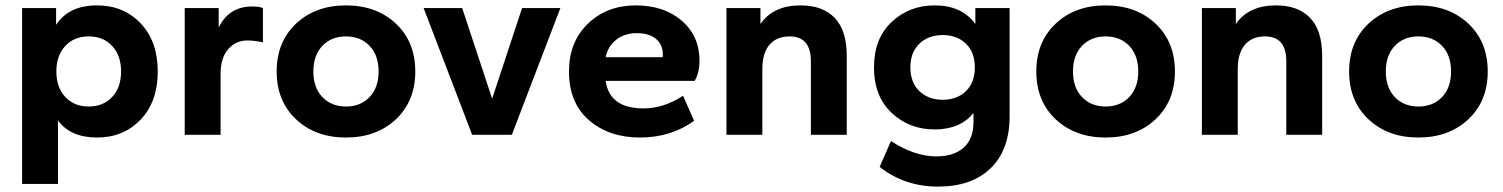

<svg xmlns="http://www.w3.org/2000/svg" viewBox="-20 -500 5575 712"><path d="M195 -53V182H62V-470H188V-408Q235 -480 340 -480Q438 -480 501.5 -413.5Q565 -347 565 -235Q565 -123 501.5 -56.5Q438 10 340 10Q242 10 195 -53ZM222 -140.5Q255 -105 309 -105Q363 -105 396 -140.5Q429 -176 429 -235Q429 -294 396 -329.5Q363 -365 309 -365Q255 -365 222 -329.5Q189 -294 189 -235Q189 -176 222 -140.5Z M798 0H665V-470H791V-398Q829 -476 915 -476Q943 -476 955 -470V-343Q922 -350 898 -350Q854 -350 826 -317.5Q798 -285 798 -227Z M1448 -57.5Q1376 10 1263 10Q1150 10 1078 -57.5Q1006 -125 1006 -235Q1006 -345 1078 -412.5Q1150 -480 1263 -480Q1376 -480 1448 -412.5Q1520 -345 1520 -235Q1520 -125 1448 -57.5ZM1175.5 -140Q1209 -105 1263 -105Q1317 -105 1350.5 -140Q1384 -175 1384 -235Q1384 -295 1350.5 -330Q1317 -365 1263 -365Q1209 -365 1175.5 -330Q1142 -295 1142 -235Q1142 -175 1175.5 -140Z M1878 0H1731L1551 -470H1694L1805 -134L1916 -470H2058Z M2353 10Q2239 10 2164.5 -54Q2090 -118 2090 -235Q2090 -345 2160.5 -412.5Q2231 -480 2337 -480Q2443 -480 2508.5 -423Q2574 -366 2574 -275Q2574 -231 2556 -200H2226Q2240 -98 2367 -98Q2441 -98 2513 -145L2554 -52Q2468 10 2353 10ZM2341 -377Q2296 -377 2265 -352.5Q2234 -328 2226 -288H2437Q2438 -290 2438 -298Q2438 -334 2413 -355.5Q2388 -377 2341 -377Z M3120 0H2987V-273Q2987 -365 2908 -365Q2860 -365 2833.5 -334Q2807 -303 2807 -244V0H2674V-470H2800V-411Q2847 -480 2949 -480Q3031 -480 3075.5 -433.5Q3120 -387 3120 -293Z M3446 -20Q3352 -20 3286.5 -81.5Q3221 -143 3221 -250Q3221 -357 3286.5 -418.5Q3352 -480 3446 -480Q3547 -480 3597 -411V-470H3724V-69Q3724 56 3653.5 124Q3583 192 3459 192Q3335 192 3242 119L3284 23Q3372 80 3452 80Q3517 80 3553.5 47.5Q3590 15 3590 -47V-81Q3541 -20 3446 -20ZM3389.5 -162Q3423 -130 3476 -130Q3529 -130 3562 -162Q3595 -194 3595 -250Q3595 -306 3562 -338Q3529 -370 3476 -370Q3423 -370 3389.5 -338Q3356 -306 3356 -250Q3356 -194 3389.5 -162Z M4265 -57.5Q4193 10 4080 10Q3967 10 3895 -57.5Q3823 -125 3823 -235Q3823 -345 3895 -412.5Q3967 -480 4080 -480Q4193 -480 4265 -412.5Q4337 -345 4337 -235Q4337 -125 4265 -57.5ZM3992.5 -140Q4026 -105 4080 -105Q4134 -105 4167.5 -140Q4201 -175 4201 -235Q4201 -295 4167.5 -330Q4134 -365 4080 -365Q4026 -365 3992.5 -330Q3959 -295 3959 -235Q3959 -175 3992.5 -140Z M4883 0H4750V-273Q4750 -365 4671 -365Q4623 -365 4596.5 -334Q4570 -303 4570 -244V0H4437V-470H4563V-411Q4610 -480 4712 -480Q4794 -480 4838.5 -433.5Q4883 -387 4883 -293Z M5425 -57.5Q5353 10 5240 10Q5127 10 5055 -57.5Q4983 -125 4983 -235Q4983 -345 5055 -412.5Q5127 -480 5240 -480Q5353 -480 5425 -412.5Q5497 -345 5497 -235Q5497 -125 5425 -57.5ZM5152.5 -140Q5186 -105 5240 -105Q5294 -105 5327.5 -140Q5361 -175 5361 -235Q5361 -295 5327.5 -330Q5294 -365 5240 -365Q5186 -365 5152.5 -330Q5119 -295 5119 -235Q5119 -175 5152.5 -140Z"/></svg>

Font: Gantari
Style: Bold
Weight: 700
Designer: Anugrah Pasau
Foundry: Lafontype
Version: Version 1.000